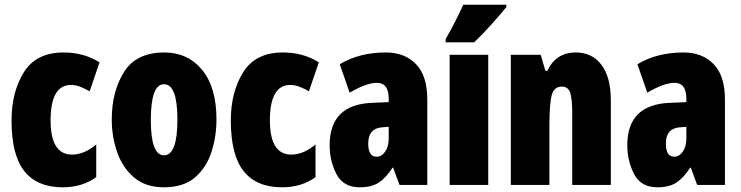

<svg xmlns="http://www.w3.org/2000/svg" viewBox="-20 -786 3148 816"><path d="M389 -33V-172Q338 -129 286 -129Q195 -129 195 -274Q195 -425 282 -425Q302 -425 323 -416.5Q344 -408 361 -398L403 -521Q337 -563 250 -563Q134 -563 81.5 -479Q29 -395 29 -274Q29 -127 83.5 -58.5Q138 10 247 10Q329 10 389 -33Z M678 -563Q559 -563 507 -480Q455 -397 455 -278Q455 -205 478 -139Q501 -73 550 -31.5Q599 10 676 10Q761 10 809.5 -32.5Q858 -75 879 -141Q900 -207 900 -278Q900 -415 839 -489Q778 -563 678 -563ZM677 -428Q734 -428 734 -278Q734 -126 677 -126Q621 -126 621 -276Q621 -428 677 -428Z M1321 -33V-172Q1270 -129 1218 -129Q1127 -129 1127 -274Q1127 -425 1214 -425Q1234 -425 1255 -416.5Q1276 -408 1293 -398L1335 -521Q1269 -563 1182 -563Q1066 -563 1013.5 -479Q961 -395 961 -274Q961 -127 1015.5 -58.5Q1070 10 1179 10Q1261 10 1321 -33Z M1632 -198Q1632 -163 1617 -141.5Q1602 -120 1580 -120Q1545 -120 1545 -176Q1545 -240 1604 -245L1632 -247ZM1424 -513 1466 -392Q1537 -434 1582 -434Q1632 -434 1632 -366V-352L1562 -349Q1381 -342 1381 -169Q1381 -102 1410 -46Q1439 10 1509 10Q1560 10 1590.5 -10.5Q1621 -31 1648 -73H1651L1678 0H1796V-363Q1796 -464 1748 -513.5Q1700 -563 1620 -563Q1507 -563 1424 -513Z M1949 -766Q1934 -733 1915.5 -696.5Q1897 -660 1874 -620V-606H1995Q2032 -641 2072 -686Q2112 -731 2132 -756V-766ZM2055 -553H1891V0H2055Z M2306 -485H2298L2278 -553H2151V0H2315V-253Q2315 -346 2325 -382Q2335 -418 2367 -418Q2396 -418 2404 -390Q2412 -362 2412 -308V0H2576V-360Q2576 -457 2536.5 -510Q2497 -563 2427 -563Q2343 -563 2306 -485Z M2897 -198Q2897 -163 2882 -141.5Q2867 -120 2845 -120Q2810 -120 2810 -176Q2810 -240 2869 -245L2897 -247ZM2689 -513 2731 -392Q2802 -434 2847 -434Q2897 -434 2897 -366V-352L2827 -349Q2646 -342 2646 -169Q2646 -102 2675 -46Q2704 10 2774 10Q2825 10 2855.5 -10.5Q2886 -31 2913 -73H2916L2943 0H3061V-363Q3061 -464 3013 -513.5Q2965 -563 2885 -563Q2772 -563 2689 -513Z"/></svg>

Font: Noto Sans Display Condensed Black
Style: Regular
Weight: 900
Width: 3
Designer: Monotype Design team
Foundry: Monotype Imaging Inc.
Version: 1.000